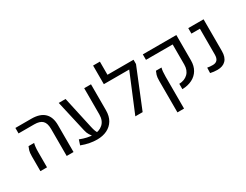

<svg xmlns="http://www.w3.org/2000/svg" viewBox="-87 -1379 2838 2212"><g transform="rotate(-30 1332.0 -273.5)"><path d="M422.9 0V-360.8Q422.9 -435.5 389.2 -469Q355.5 -502.4 280.8 -502.4H72.3V-575.2H285.2Q397.9 -575.2 455.8 -520.8Q513.7 -466.3 513.7 -358.4V0ZM73.2 0V-196.3Q73.2 -246.6 81.5 -272.9Q89.8 -299.3 98.6 -317.9H172.9Q167 -295.9 164.1 -268.8Q161.1 -241.7 161.1 -202.1V0Z M822.3 12.2Q777.3 12.2 725.8 2.7Q674.3 -6.8 617.7 -28.3L639.6 -95.7Q688.5 -76.7 731.4 -67.4Q774.4 -58.1 811 -57.6Q890.6 -57.6 939.2 -101.1Q987.8 -144.5 987.8 -227.1V-575.2H1078.1V-230.5Q1078.1 -151.4 1045.7 -97.4Q1013.2 -43.5 955.6 -15.6Q897.9 12.2 822.3 12.2ZM648.9 -575.2H739.7L833 -150.9Q840.8 -114.3 850.6 -88.9Q860.4 -63.5 877.4 -42L806.2 -43.5Q785.6 -64.5 769 -91.1Q752.4 -117.7 744.1 -155.8Z M1207 -502.4V-750H1297.4V-575.2H1609.9V-502.4ZM1644 -518.1 1433.1 0H1335.9L1574.7 -575.2H1644Z M1961.9 0V-71.3Q2034.2 -73.7 2078.4 -116.7Q2122.6 -159.7 2122.6 -235.4V-502.4H1767.6V-575.2H2213.4V-237.3Q2213.4 -164.6 2182.1 -111.8Q2150.9 -59.1 2094.2 -30.5Q2037.6 -2 1961.9 0ZM1778.8 203.1V-215.8Q1778.8 -265.1 1787.1 -291.5Q1795.4 -317.9 1804.2 -336.4H1878.4Q1872.1 -314.5 1869.4 -287.6Q1866.7 -260.7 1866.7 -221.2V203.1Z M2424.3 9.8Q2398.9 9.8 2376.5 6.8Q2354 3.9 2331.1 -1L2333.5 -71.8Q2365.2 -65.4 2404.8 -65.4Q2444.3 -65.4 2464.6 -88.1Q2484.9 -110.8 2484.9 -159.2V-502.4H2372.1V-575.2H2575.7V-151.9Q2575.7 -72.3 2536.4 -31.2Q2497.1 9.8 2424.3 9.8Z"/></g></svg>

Font: Heebo
Style: Regular
Weight: 400
Designer: Oded Ezer
Foundry: Ezer Type House
Version: Version 3.100